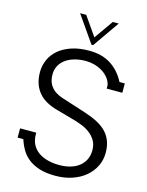

<svg xmlns="http://www.w3.org/2000/svg" viewBox="-140 -1036 870 1136"><g transform="rotate(15 295.5 -467.5)"><path d="M473.1 -561V-581.1Q467.8 -606.9 451.4 -626.7Q435.1 -646.5 412.6 -659.9Q390.1 -673.3 364.3 -680.2Q338.4 -687 313.5 -687Q272.5 -687 240.5 -677.2Q208.5 -667.5 186.5 -650.4Q164.6 -633.3 153.1 -610.4Q141.6 -587.4 141.6 -560.5Q141.6 -522.9 155.3 -499Q168.9 -475.1 190.9 -460.4Q210.9 -447.3 233.6 -439.9Q256.3 -432.6 279.3 -425.3L383.8 -391.6Q429.2 -377 463.4 -359.1Q497.6 -341.3 520.3 -317.4Q543 -293.5 554.4 -262.7Q565.9 -231.9 565.9 -191.4Q565.9 -147.9 547.4 -110.1Q528.8 -72.3 495.6 -44.2Q462.4 -16.1 415.5 0Q368.7 16.1 312.5 16.1Q254.9 16.1 214.4 3.2Q173.8 -9.8 146 -31.7Q118.2 -53.7 101.3 -82.8Q84.5 -111.8 74.2 -144.5H39.1V-201.2H138.2V-191.4Q138.2 -155.3 152.1 -128.9Q166 -102.5 190.4 -85.4Q214.8 -68.4 247.6 -59.8Q280.3 -51.3 317.9 -51.3Q355 -51.3 385.7 -60.1Q416.5 -68.8 438.7 -86.2Q460.9 -103.5 473.4 -128.7Q485.8 -153.8 485.8 -186Q485.8 -221.7 470.7 -246.3Q455.6 -271 432.9 -287.8Q410.2 -304.7 383.8 -314.9Q357.4 -325.2 335 -331.5L221.7 -363.3Q186 -373 157.2 -388.9Q128.4 -404.8 108.4 -428Q88.4 -451.2 77.4 -482.4Q66.4 -513.7 66.4 -554.2Q66.4 -594.2 82.5 -630.1Q98.6 -666 130.1 -692.9Q161.6 -719.7 208.5 -735.4Q255.4 -751 316.4 -751Q396 -751 450.2 -715.6Q504.4 -680.2 536.1 -618.2H568.8V-561ZM329.1 -788.6H318.8L205.6 -951.2H243.2L324.2 -835L406.2 -951.2H442.4Z"/></g></svg>

Font: Twentytwelve Slab Light
Style: TwentytwelveSlab
Weight: 300
Designer: Domenico Catapano
Version: Version 1.00 2012